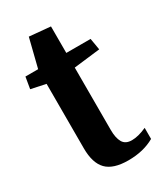

<svg xmlns="http://www.w3.org/2000/svg" viewBox="-173 -749 723 836"><g transform="rotate(-30 188.5 -331.0)"><path d="M77.6 -131.8V-456.1L3.9 -471.7L13.7 -529.8H77.6L113.3 -672.9L219.2 -663.1V-529.8H341.3L351.1 -471.7L219.2 -456.1V-142.6Q219.2 -102.1 232.2 -79.8Q245.1 -57.6 277.3 -57.6Q309.6 -57.6 351.6 -76.7V-21Q296.4 10.7 220.2 10.7Q144.5 10.7 111.1 -23.7Q77.6 -58.1 77.6 -131.8Z"/></g></svg>

Font: NoticiaText-Bold
Style: Bold
Weight: 700
Designer: JM Sole
Foundry: JM Sole
Version: Version 1.003